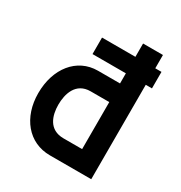

<svg xmlns="http://www.w3.org/2000/svg" viewBox="-165 -818 883 937"><g transform="rotate(30 276.0 -350.0)"><path d="M162 -235C162 -295 183 -370 266 -370H371V-105H266C183 -105 162 -175 162 -235ZM49 -235C49 -99 129 0 250 0H483V-532H518V-625H483V-700H371V-625H183V-532H371V-475H247C128 -475 49 -373 49 -235Z"/></g></svg>

Font: Mint Spirit
Style: Bold
Weight: 700
Designer: HARENDAL Hirwen
Foundry: Arkandis Digital Foundry.
Version: Version 1.004;FFEdit